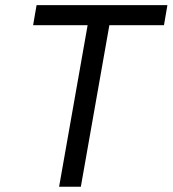

<svg xmlns="http://www.w3.org/2000/svg" viewBox="-20 -713 659 733"><path d="M205.6 0H288.6L397.5 -616.7H606L619.1 -693.4H119.6L106.4 -616.7H314.5Z"/></svg>

Font: Cascadia Mono NF SemiLight
Style: Italic
Weight: 350
Italic angle: -10°
Monospace: yes
Designer: Aaron Bell
Foundry: Saja Typeworks
Version: Version 2404.023